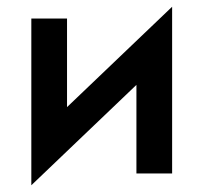

<svg xmlns="http://www.w3.org/2000/svg" viewBox="-20 -515 604 570"><path d="M179 -460H73V35L385 -263V0H491V-495L179 -197Z"/></svg>

Font: Jost Medium
Style: Regular
Weight: 500
Version: Version 3.710